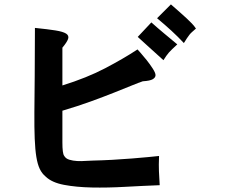

<svg xmlns="http://www.w3.org/2000/svg" viewBox="-20 -815 1040 874"><path d="M188 -11Q171 -25 161 -46Q151 -67 145.5 -100.5Q140 -134 138 -183.5Q136 -233 136.5 -303.5Q137 -374 138 -469Q139 -564 139 -688Q198 -682 232.5 -676.5Q267 -671 281 -662Q295 -653 290 -638Q285 -623 264 -598V-426Q376 -461 459 -504.5Q542 -548 606 -590Q606 -590 619 -575.5Q632 -561 647.5 -541.5Q663 -522 675.5 -502.5Q688 -483 688 -473Q688 -462 675.5 -454.5Q663 -447 630 -445Q612 -439 579 -425.5Q546 -412 499.5 -393.5Q453 -375 394 -353.5Q335 -332 264 -311Q264 -218 264 -167Q264 -116 272 -106Q279 -93 295.5 -88Q312 -83 331 -82Q350 -81 369 -82.5Q388 -84 402 -84Q445 -85 491.5 -87.5Q538 -90 580 -93.5Q622 -97 655 -100Q688 -103 704 -105Q703 -82 703 -66Q703 -50 703.5 -36Q704 -22 705 -7.5Q706 7 707 28Q629 31 549 35.5Q469 40 398 38.5Q327 37 271.5 26.5Q216 16 188 -11ZM787 -613Q773 -600 764 -591.5Q755 -583 748.5 -575.5Q742 -568 736.5 -560Q731 -552 724 -541Q677 -584 651 -607Q625 -630 607 -647L669 -713Q698 -687 727.5 -662.5Q757 -638 787 -613ZM872 -685Q862 -676 855 -670Q848 -664 842.5 -657Q837 -650 831 -641Q825 -632 817 -619Q791 -647 760.5 -675Q730 -703 695 -732L758 -795Q781 -775 798.5 -759.5Q816 -744 829.5 -731.5Q843 -719 853.5 -708Q864 -697 872 -685Z"/></svg>

Font: D2Coding ligature
Style: Bold
Weight: 700
Monospace: yes
Designer: Yong-Rak Park; Jeong-Hwan Yoon; Sang-Min Lee;
Foundry: NHN Corporation
Version: Version 1.3.2; Build 20180524